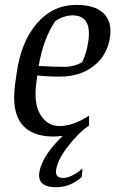

<svg xmlns="http://www.w3.org/2000/svg" viewBox="-20 -561 498 804"><path d="M142.1 -284.7Q206.1 -281.2 248.5 -281.2Q291 -281.2 324.2 -300.8Q342.8 -338.9 350.1 -390.1Q364.7 -496.6 284.2 -496.6Q248 -496.6 211.4 -472.7Q161.1 -398.4 142.1 -284.7ZM231.4 -240.2Q175.3 -240.2 136.2 -245.1L132.3 -216.3Q120.1 -127.4 149.4 -80.3Q178.7 -33.2 229.5 -33.2Q278.8 -33.2 336.4 -66.4L353 -77.1V-35.2Q308.6 -5.4 264.2 52.5Q219.7 110.4 214.8 152.8Q210.9 184.1 244.6 184.1Q277.8 184.1 325.7 145L321.8 180.7Q274.4 223.1 213.4 223.1Q175.3 223.1 157.5 207.3Q139.6 191.4 145 159.2Q156.2 91.8 242.7 7.8Q223.6 10.7 203.1 10.7Q110.4 10.7 69.1 -43.9Q27.8 -98.6 43.5 -209.5L49.8 -254.9Q67.9 -385.7 134.5 -463.1Q201.2 -540.5 299.8 -540.5Q378.4 -540.5 414.1 -504.9Q449.7 -469.2 440.9 -407.7Q430.2 -330.1 373 -285.2Q315.9 -240.2 231.4 -240.2Z"/></svg>

Font: NoticiaText-Italic
Style: Italic
Weight: 400
Italic angle: -8°
Designer: JM Sole
Foundry: JM Sole
Version: Version 1.003